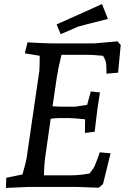

<svg xmlns="http://www.w3.org/2000/svg" viewBox="-20 -918 613 943"><path d="M226 -705H445L557 -715L573 -697L560 -561L503 -556Q503 -588 501.5 -604.5Q500 -621 486 -644Q434 -649 408 -649H282Q265 -579 259 -538L238 -396Q270 -394 279 -394H349L408 -403L426 -469L471 -464Q461 -400 458 -380L445 -271L397 -265L398 -332Q341 -338 322 -338H271Q254 -338 229 -335L205 -167Q196 -107 196 -57H334Q370 -57 420 -66Q442 -94 445 -103Q464 -149 470 -170L523 -165L486 -14L465 4Q375 0 355 0H123L9 5L11 -45L90 -61Q105 -111 110 -137L173 -568Q175 -585 175 -644L102 -656L115 -710Q206 -705 226 -705ZM481 -898 510 -825Q382 -793 363 -787L278 -750L258 -798Z"/></svg>

Font: Andada SC
Style: Italic
Weight: 400
Italic angle: -8.29999°
Designer: Carolina Giovagnoli
Foundry: Carolina Giovagnoli
Version: Version 1.003